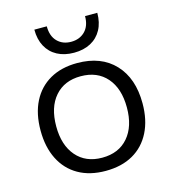

<svg xmlns="http://www.w3.org/2000/svg" viewBox="-116 -877 882 984"><g transform="rotate(-15 325.0 -385.0)"><path d="M324 12Q240 12 179.5 -22.5Q119 -57 86.5 -121.5Q54 -186 54 -274Q54 -363 86.5 -427Q119 -491 179.5 -525.5Q240 -560 324 -560Q451 -560 523 -483.5Q595 -407 595 -274Q595 -186 562.5 -121.5Q530 -57 469.5 -22.5Q409 12 324 12ZM324 -58Q412 -58 462 -116Q512 -174 512 -274Q512 -375 462 -432.5Q412 -490 324 -490Q237 -490 187 -432.5Q137 -375 137 -274Q137 -174 187 -116Q237 -58 324 -58ZM324 -615Q273 -615 235.5 -635Q198 -655 177.5 -692.5Q157 -730 157 -782H223Q223 -730 251 -701.5Q279 -673 324 -673Q369 -673 397.5 -701.5Q426 -730 426 -782H491Q491 -730 470.5 -692.5Q450 -655 412.5 -635Q375 -615 324 -615Z"/></g></svg>

Font: Azeret Mono Thin Light
Style: Regular
Weight: 300
Version: Version 1.002